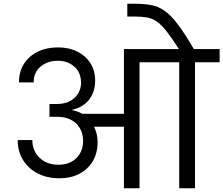

<svg xmlns="http://www.w3.org/2000/svg" viewBox="-20 -1001 1188 1021"><path d="M934 -736Q895 -797 867 -833Q839 -869 814.5 -886Q790 -903 763 -908Q736 -913 699 -913H657V-981H698Q747 -981 784.5 -974Q822 -967 855.5 -943.5Q889 -920 926.5 -870.5Q964 -821 1013 -736ZM282 -448Q326 -448 354.5 -464.5Q383 -481 397 -506.5Q411 -532 411 -560Q411 -616 375 -647Q339 -678 288 -678Q234 -678 196.5 -647.5Q159 -617 159 -563H81Q81 -621 108 -662.5Q135 -704 181.5 -726.5Q228 -749 288 -749Q346 -749 390.5 -727Q435 -705 460.5 -665.5Q486 -626 486 -571Q486 -515 455.5 -473.5Q425 -432 364 -417V-415Q393 -410 417 -396H639V-740H854V-670H722V0H639V-327H480Q499 -290 499 -246Q499 -187 473.5 -144Q448 -101 402.5 -77Q357 -53 296 -53Q231 -53 181 -78.5Q131 -104 102.5 -150Q74 -196 74 -256H152Q152 -199 190.5 -162Q229 -125 290 -125Q351 -125 386.5 -160.5Q422 -196 422 -253Q422 -272 416.5 -291.5Q411 -311 399 -328H396L395 -334Q379 -354 351 -367Q323 -380 282 -380H243V-448ZM933 0V-670H801V-740H1148V-670H1017V0Z"/></svg>

Font: Poppins
Style: Regular
Weight: 400
Designer: Ninad Kale (Devanagari), Jonny Pinhorn (Latin)
Version: Version 5.002